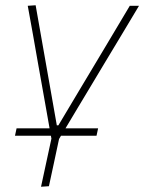

<svg xmlns="http://www.w3.org/2000/svg" viewBox="-20 -516 548 730"><path d="M37 0 43 -28H168.5Q161.5 -68 154.2 -108.8Q147 -149.5 140 -188.5L125 -272.5Q115.5 -327.5 105.5 -383.5Q95.5 -439.5 85.5 -494L115.5 -496L172.5 -173L196 -39.5H202L282 -173.5Q331 -255.5 378.8 -335.2Q426.5 -415 473.5 -494H508.5Q476 -439.5 442.5 -383.8Q409 -328 375.5 -272.5L322.5 -184Q298.5 -144.5 275.5 -105.8Q252.5 -67 229 -28H353L347 0H212Q208 6.5 204.5 12.5Q194 61 185 103.8Q176 146.5 166 192L136 194Q146 148.5 155.2 105Q164.5 61.5 175.5 11Q174.5 5.5 173.5 0Z"/></svg>

Font: Commissioner Thin
Style: Italic
Weight: 100
Italic angle: -12°
Designer: Kostas Bartsokas
Foundry: Kostas Bartsokas
Version: Version 1.000; ttfautohint (v1.8.3)